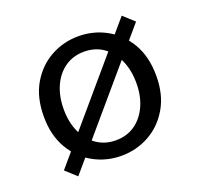

<svg xmlns="http://www.w3.org/2000/svg" viewBox="-101 -628 802 770"><g transform="rotate(-20 300.0 -243.0)"><path d="M300 12Q236 12 181.5 -18Q127 -48 93.5 -105Q60 -162 60 -242Q60 -324 93.5 -381Q127 -438 181.5 -468Q236 -498 300 -498Q364 -498 418.5 -468Q473 -438 506.5 -381Q540 -324 540 -242Q540 -162 506.5 -105Q473 -48 418.5 -18Q364 12 300 12ZM300 -54Q347 -54 381.5 -78Q416 -102 435.5 -144.5Q455 -187 455 -242Q455 -298 435.5 -341Q416 -384 381.5 -408Q347 -432 300 -432Q254 -432 219 -408Q184 -384 164.5 -341Q145 -298 145 -242Q145 -187 164.5 -144.5Q184 -102 219 -78Q254 -54 300 -54ZM108 30 62 -12 492 -516 538 -474Z"/></g></svg>

Font: Source Code Pro ExtraLight
Style: Regular
Weight: 200
Monospace: yes
Designer: Paul D. Hunt, Teo Tuominen
Foundry: Adobe
Version: Version 1.026;hotconv 1.1.0;makeotfexe 2.6.0